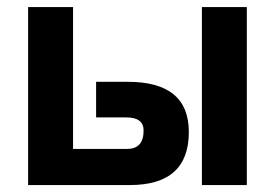

<svg xmlns="http://www.w3.org/2000/svg" viewBox="-20 -533 792 553"><path d="M561.5 0V-512.7H690.9V0ZM190.4 -512.7V-104H345.7Q393.6 -104 393.6 -157.2Q393.6 -194.8 343.8 -194.8H256.8V-297.4H348.1Q523.9 -297.4 523.9 -152.8Q523.9 0 354 0H61V-512.7Z"/></svg>

Font: SansationBold
Style: Bold
Weight: 700
Designer: Bernd Montag
Version: Version 1.301